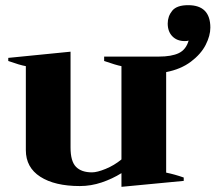

<svg xmlns="http://www.w3.org/2000/svg" viewBox="-20 -710 834 743"><path d="M450 -40Q415 -18 373.5 -4Q332 10 289 10Q192 10 136 -26Q80 -62 80 -129V-454Q57 -458 12 -474V-486L253 -510V-139Q253 -86 274 -64.5Q295 -43 336 -43Q356 -43 389 -56.5Q422 -70 450 -93V-454Q429 -458 383 -474V-491H594Q644 -491 672 -504.5Q700 -518 710 -553Q705 -551 695 -551Q665 -551 647 -569.5Q629 -588 629 -619Q629 -647 646.5 -668.5Q664 -690 708 -690Q794 -690 794 -603Q794 -572 776 -536.5Q758 -501 719 -471.5Q680 -442 623 -431V-42Q657 -35 691 -23V-10L450 13Z"/></svg>

Font: Trirong ExtraBold
Style: Regular
Weight: 800
Designer: Katatrad Team
Foundry: CadsonDemak
Version: Version 1.001